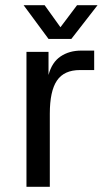

<svg xmlns="http://www.w3.org/2000/svg" viewBox="-20 -720 402 740"><path d="M82 0V-520H167V-431Q180 -480 213.5 -502.5Q247 -525 293 -525H343V-450H288Q227 -450 199.5 -409.5Q172 -369 172 -282V0ZM167 -570 71 -700H152L213 -615L277 -700H356L255 -570Z"/></svg>

Font: Hedvig Letters Sans
Style: Regular
Weight: 400
Designer: Alexander Örn & Tor Weibull
Foundry: Kanon Foundry
Version: Version 1.000; ttfautohint (v1.8.4.7-5d5b)